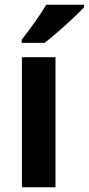

<svg xmlns="http://www.w3.org/2000/svg" viewBox="-20 -786 373 806"><path d="M213 0H72V-546H213ZM333 -756Q317 -738 287 -710Q257 -682 224.5 -653.5Q192 -625 167 -606H71V-619Q96 -651 125 -691.5Q154 -732 174 -766H333Z"/></svg>

Font: Noto Sans Gujarati UI SemiCondensed
Style: Bold
Weight: 700
Width: 4
Designer: Jelle Bosma - Monotype Design Team, Universal Thirst
Foundry: Monotype Imaging Inc.
Version: Version 2.106; ttfautohint (v1.8.4.7-5d5b)